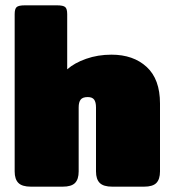

<svg xmlns="http://www.w3.org/2000/svg" viewBox="-20 -700 650 720"><path d="M35 -57V-647Q35 -667 42.5 -673.5Q50 -680 73 -680H194Q217 -680 224.5 -673.5Q232 -667 232 -647V-440Q259 -464 303 -479.5Q347 -495 398 -495Q480 -495 530 -449Q580 -403 580 -312V-57Q580 -28 566.5 -14Q553 0 520 0H401Q368 0 354 -14Q340 -28 340 -57V-297Q340 -317 333 -326.5Q326 -336 309 -336Q290 -336 282.5 -326.5Q275 -317 275 -297V-57Q275 -28 261.5 -14Q248 0 215 0H96Q63 0 49 -14Q35 -28 35 -57Z"/></svg>

Font: Mitr
Style: Bold
Weight: 700
Designer: Thanarat Vachiruckul
Foundry: Cadson Demak
Version: Version 1.003